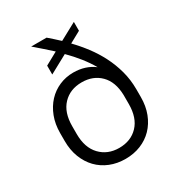

<svg xmlns="http://www.w3.org/2000/svg" viewBox="-168 -816 880 939"><g transform="rotate(-30 272.5 -346.5)"><path d="M165 -580 236 -619Q213 -640 190 -660Q167 -680 144 -700H231Q245 -688 259.5 -675Q274 -662 289 -648L385 -700V-650L321 -615Q354 -581 383.5 -542Q413 -503 435.5 -459Q458 -415 471.5 -365.5Q485 -316 485 -262V-218Q485 -167 469 -125.5Q453 -84 424.5 -54.5Q396 -25 356.5 -9Q317 7 270 7Q223 7 183.5 -9Q144 -25 115.5 -54.5Q87 -84 71 -125.5Q55 -167 55 -218V-262Q55 -313 71 -354.5Q87 -396 114.5 -425.5Q142 -455 179 -471Q216 -487 258 -487Q326 -487 375 -450Q355 -485 327.5 -519.5Q300 -554 268 -586L165 -530ZM270 -55Q336 -55 376.5 -97.5Q417 -140 417 -218V-269Q415 -344 374.5 -384.5Q334 -425 270 -425Q204 -425 163.5 -382.5Q123 -340 123 -262V-218Q123 -141 164 -98Q205 -55 270 -55Z"/></g></svg>

Font: PT Root UI Web
Style: Regular
Weight: 400
Designer: Vitaly Kuzmin
Foundry: ParaType Ltd.
Version: Version 1.000W